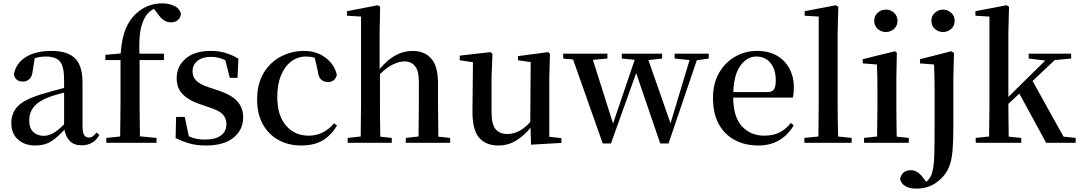

<svg xmlns="http://www.w3.org/2000/svg" viewBox="-20 -844 6382 1135"><path d="M461.9 15.1Q418.5 15.1 393.8 -9.3Q369.1 -33.7 360.8 -77.1Q318.8 -31.2 281.5 -7.6Q244.1 16.1 188 16.1Q126.5 16.1 86.7 -19Q46.9 -54.2 46.9 -117.2Q46.9 -178.7 88.9 -219.5Q130.9 -260.3 238.8 -291Q266.1 -299.3 297.1 -307.6Q328.1 -315.9 358.9 -324.2V-372.1Q358.9 -453.1 333.7 -481.4Q308.6 -509.8 250 -509.8Q217.8 -509.8 185.1 -500L173.8 -428.2Q170.4 -392.1 154.1 -377Q137.7 -361.8 116.2 -361.8Q70.8 -361.8 62 -403.8Q73.2 -468.3 130.9 -505.6Q188.5 -543 285.2 -543Q379.4 -543 423.6 -499Q467.8 -455.1 467.8 -356V-100.1Q467.8 -60.1 477.5 -45.4Q487.3 -30.8 505.9 -30.8Q518.1 -30.8 527.8 -37.4Q537.6 -43.9 550.8 -61L566.9 -45.9Q533.7 15.1 461.9 15.1ZM358.9 -108.9V-296.9Q332.5 -290 308.1 -282.7Q283.7 -275.4 265.1 -268.1Q207 -245.6 179.9 -212.2Q152.8 -178.7 152.8 -132.8Q152.8 -86.4 176.8 -63.7Q200.7 -41 238.8 -41Q263.7 -41 290.8 -54.7Q317.9 -68.4 358.9 -108.9Z M689.5 0H608.4V-28.8L690.4 -37.1L692.4 -231.9V-488.8H603V-520L693.4 -527.8Q700.2 -619.6 723.1 -674.1Q746.1 -728.5 784.2 -763.2Q819.3 -795.4 858.2 -809.8Q897 -824.2 937 -824.2Q977.1 -824.2 1009 -809.8Q1041 -795.4 1049.3 -763.2Q1048.3 -741.2 1032.7 -726.6Q1017.1 -711.9 990.2 -711.9Q966.8 -711.9 947.8 -724.9Q928.7 -737.8 908.2 -768.1L890.1 -792Q859.4 -776.4 842.3 -750Q818.4 -712.4 809.8 -661.4Q801.3 -610.4 804.2 -526.9H949.2V-488.8H805.2V-231.9L807.1 -38.1L905.3 -28.8V0Z M1197.3 16.1Q1144.5 16.1 1102.3 4.6Q1060.1 -6.8 1018.1 -27.8L1021 -152.8H1072.3L1096.2 -38.1Q1135.7 -19 1190.4 -19Q1253.4 -19 1285.9 -43.2Q1318.4 -67.4 1318.4 -109.9Q1318.4 -144.5 1296.6 -168Q1274.9 -191.4 1214.4 -210L1160.2 -229Q1096.7 -250 1060.5 -286.4Q1024.4 -322.8 1024.4 -381.8Q1024.4 -451.2 1076.7 -497.1Q1128.9 -543 1227.1 -543Q1273.9 -543 1311.3 -531.7Q1348.6 -520.5 1389.2 -498L1384.3 -383.8H1338.4L1312 -487.8Q1273.4 -507.8 1228 -507.8Q1175.8 -507.8 1147 -484.1Q1118.2 -460.4 1118.2 -421.9Q1118.2 -389.2 1140.6 -366.7Q1163.1 -344.2 1219.2 -326.2L1273.4 -308.1Q1349.6 -282.7 1383.5 -244.4Q1417.5 -206.1 1417.5 -149.9Q1417.5 -76.7 1360.4 -30.3Q1303.2 16.1 1197.3 16.1Z M1760.3 16.1Q1686 16.1 1627.2 -15.9Q1568.4 -47.9 1534.2 -108.6Q1500 -169.4 1500 -255.9Q1500 -348.6 1538.6 -412.6Q1577.1 -476.6 1640.6 -509.8Q1704.1 -543 1777.8 -543Q1850.6 -543 1904.1 -503.2Q1957.5 -463.4 1971.2 -400.9Q1959.5 -358.9 1918.9 -358.9Q1894 -358.9 1877.9 -374.3Q1861.8 -389.6 1857.9 -426.8L1840.8 -502Q1828.1 -506.3 1815.4 -508.1Q1802.7 -509.8 1789.1 -509.8Q1740.7 -509.8 1702.1 -481.2Q1663.6 -452.6 1641.4 -399.2Q1619.1 -345.7 1619.1 -271Q1619.1 -162.1 1670.4 -102.1Q1721.7 -42 1805.2 -42Q1892.6 -42 1955.1 -115.2L1972.2 -102.1Q1937.5 -43.5 1887 -13.7Q1836.4 16.1 1760.3 16.1Z M2453.1 0H2378.9V-28.8L2454.1 -37.1L2456.1 -231.9V-358.9Q2456.1 -426.3 2433.1 -453.6Q2410.2 -481 2371.1 -481Q2341.8 -481 2304.9 -464.1Q2268.1 -447.3 2226.1 -405.8V-231.9Q2226.1 -204.6 2226.3 -169.7Q2226.6 -134.8 2227.1 -99.6Q2227.5 -64.5 2228 -36.1L2295.9 -28.8V0H2035.2V-28.8L2112.3 -37.1L2114.3 -231.9V-746.1L2031.2 -751V-777.8L2212.9 -813L2227.1 -804.2L2224.1 -647V-436Q2272 -492.2 2319.3 -517.6Q2366.7 -543 2419.9 -543Q2488.3 -543 2528.8 -498.3Q2569.3 -453.6 2569.3 -351.1V-231.9L2571.3 -36.1L2641.1 -28.8V0Z M3119.1 11.2 3116.2 -88.9Q3079.1 -42.5 3031.5 -13.2Q2983.9 16.1 2925.8 16.1Q2853 16.1 2812.7 -29.3Q2772.5 -74.7 2772.9 -187L2775.9 -476.1L2697.8 -487.8V-515.1L2879.9 -536.1L2891.1 -524.9L2885.7 -384.8V-181.2Q2885.7 -108.4 2910.2 -80.1Q2934.6 -51.8 2979 -51.8Q3016.6 -51.8 3051.3 -70.8Q3085.9 -89.8 3114.7 -123L3117.2 -477.1L3042 -487.8V-512.2L3221.2 -536.1L3231 -524.9L3227.1 -384.8V-35.2L3298.8 -27.8V1Z M3967.8 -498V-526.9H4169.9V-498L4099.1 -487.8L3932.1 3.9H3882.8L3740.7 -412.1L3591.8 3.9H3543L3367.7 -492.2L3309.1 -498V-526.9H3570.8V-498L3484.9 -490.2L3604 -113.8L3731.9 -490.2L3655.8 -498V-526.9H3894V-498L3813 -488.8L3943.8 -115.2L4056.2 -488.8Z M4462.9 16.1Q4384.3 16.1 4324 -15.9Q4263.7 -47.9 4229.2 -110.1Q4194.8 -172.4 4194.8 -264.2Q4194.8 -351.6 4231.2 -414.1Q4267.6 -476.6 4326.7 -509.8Q4385.7 -543 4455.1 -543Q4524.9 -543 4573.5 -514.4Q4622.1 -485.8 4647.5 -437.3Q4672.9 -388.7 4672.9 -328.1Q4672.9 -292.5 4667 -267.1H4314Q4315.9 -149.4 4367.4 -95.7Q4418.9 -42 4498 -42Q4551.3 -42 4588.9 -61.5Q4626.5 -81.1 4654.8 -117.2L4671.9 -103Q4639.6 -46.9 4586.9 -15.4Q4534.2 16.1 4462.9 16.1ZM4314.9 -299.8H4515.6Q4544.9 -299.8 4555.4 -315.9Q4565.9 -332 4565.9 -369.1Q4565.9 -433.6 4534.9 -471.7Q4503.9 -509.8 4450.7 -509.8Q4397 -509.8 4357.9 -457.3Q4318.8 -404.8 4314.9 -299.8Z M4816.9 0H4734.9V-28.8L4817.9 -37.1L4819.8 -231.9V-746.1L4736.8 -751V-777.8L4920.9 -813L4935.5 -804.2L4931.6 -647V-231.9Q4931.6 -187 4932.4 -134.8Q4933.1 -82.5 4934.6 -37.1L5014.6 -28.8V0Z M5216.8 -654.8Q5188.5 -654.8 5168.2 -673.3Q5147.9 -691.9 5147.9 -721.2Q5147.9 -749.5 5168.2 -768.3Q5188.5 -787.1 5216.8 -787.1Q5244.6 -787.1 5265.1 -768.3Q5285.6 -749.5 5285.6 -721.2Q5285.6 -691.9 5265.1 -673.3Q5244.6 -654.8 5216.8 -654.8ZM5164.1 0H5087.9V-28.8L5165 -37.1L5167 -231.9V-299.8Q5167 -350.1 5166.3 -388.2Q5165.5 -426.3 5164.1 -462.9L5080.1 -469.2V-494.1L5270 -541L5281.7 -532.2L5278.8 -384.8V-231.9Q5278.8 -204.6 5279.1 -169.7Q5279.3 -134.8 5279.8 -99.6Q5280.3 -64.5 5280.8 -36.1L5352.1 -28.8V0Z M5554.7 -654.8Q5526.9 -654.8 5506.3 -673.3Q5485.8 -691.9 5485.8 -721.2Q5485.8 -749.5 5506.3 -768.3Q5526.9 -787.1 5554.7 -787.1Q5582.5 -787.1 5603 -768.3Q5623.5 -749.5 5623.5 -721.2Q5623.5 -691.9 5603 -673.3Q5582.5 -654.8 5554.7 -654.8ZM5399.9 271Q5354.5 271 5330.3 255.4Q5306.2 239.7 5300.8 214.8Q5311 162.1 5364.7 162.1Q5404.3 162.1 5435.5 205.1L5455.6 231Q5463.9 224.1 5471.2 214.8Q5478.5 205.6 5484.9 192.9Q5501 152.3 5502.9 75Q5504.9 -2.4 5504.9 -102.1V-296.9Q5504.9 -347.2 5503.9 -386.7Q5502.9 -426.3 5501.5 -462.9L5418.5 -469.2V-494.1L5603.5 -541L5619.6 -530.8L5615.7 -384.8V-90.8Q5615.7 -6.3 5610.6 49.6Q5605.5 105.5 5590.3 142.8Q5575.2 180.2 5545.9 209Q5511.2 243.7 5474.6 257.3Q5438 271 5399.9 271Z M6061 -498V-526.9H6312V-498L6214.8 -488.8L6084 -365.2L6267.1 -36.1L6338.9 -28.8V0H6164.1L6005.9 -291L5940.9 -230Q5940.9 -186.5 5941.7 -131.8Q5942.4 -77.1 5942.9 -36.1L6017.1 -28.8V0H5748V-28.8L5827.1 -37.1L5829.1 -231.9V-746.1L5746.1 -751V-777.8L5930.2 -813L5944.8 -804.2L5940.9 -647V-271L6043.9 -373L6159.2 -485.8Z"/></svg>

Font: Source Han Serif TW SemiBold
Style: Regular
Weight: 600
Designer: Ryoko NISHIZUKA Ë•øÂ°öÊ∂ºÂ≠ê (kana & ideographs); Frank Grie√ühammer (Latin, Greek & Cyrillic); Wenlong ZHANG Âº†ÊñáÈæô 
Foundry: Adobe
Version: Version 2.003;hotconv 1.1.1;makeotfexe 2.6.0